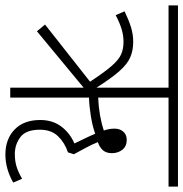

<svg xmlns="http://www.w3.org/2000/svg" viewBox="-4 -658 680 712"><g transform="rotate(90 336.0 -302.0)"><path d="M96 -99 71 -129 283 -296Q248 -349 225 -375.5Q202 -402 182 -411Q162 -420 135 -420Q111 -420 88 -413Q65 -406 36 -391L22 -424Q53 -439 80 -447.5Q107 -456 135 -456Q167 -456 192.5 -445Q218 -434 244 -404.5Q270 -375 305 -320V-587H0V-622H672V-587H342V-326Q410 -329 464 -347Q457 -366 457 -387Q457 -406 468 -419Q479 -432 499 -432Q522 -432 535 -416Q548 -400 548 -377Q548 -356 537 -343.5Q526 -331 507 -325Q517 -300 529 -278.5Q541 -257 552 -236L545 -214Q509 -202 485 -177Q461 -152 461 -110Q461 -58 488.5 -37.5Q516 -17 551 -17Q576 -17 596.5 -23Q617 -29 643 -44L657 -11Q606 18 553 18Q496 18 460.5 -16Q425 -50 425 -111Q425 -157 449 -189Q473 -221 512 -238Q503 -257 492.5 -278.5Q482 -300 476 -315Q448 -305 411 -299Q374 -293 342 -292V0H305V-272Z"/></g></svg>

Font: Noto Sans Condensed ExtraLight
Style: Italic
Weight: 200
Width: 3
Italic angle: -12°
Designer: Monotype Design Team
Foundry: Monotype Imaging Inc.
Version: Version 2.013; ttfautohint (v1.8.4.7-5d5b)